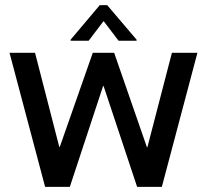

<svg xmlns="http://www.w3.org/2000/svg" viewBox="-20 -725 803 745"><path d="M116 -520 210 -155H212L340 -520H423L550 -154H552L647 -520H746L608 0H512L382 -391H380L251 0H155L17 -520ZM440 -567 383 -642H381L324 -567H254V-571L367 -705H396L510 -571V-567Z"/></svg>

Font: Non Bureau
Style: Regular
Weight: 400
Designer: Jona Saucedo
Foundry: Non Foundry
Version: Version 1.000; ttfautohint (v1.8.4)